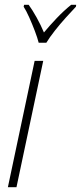

<svg xmlns="http://www.w3.org/2000/svg" viewBox="-20 -784 339 804"><path d="M13 0 125 -529H161L49 0ZM142 -605Q137 -625 126 -654Q115 -683 102.5 -711Q90 -739 79 -756L81 -764H100Q116 -742 133.5 -710.5Q151 -679 164 -648Q188 -677 217.5 -708Q247 -739 278 -764H299L298 -756Q280 -737 256 -710.5Q232 -684 210 -656Q188 -628 174 -605Z"/></svg>

Font: Noto Sans Condensed ExtraLight
Style: Italic
Weight: 200
Width: 3
Italic angle: -12°
Designer: Monotype Design Team
Foundry: Monotype Imaging Inc.
Version: Version 2.013; ttfautohint (v1.8.4.7-5d5b)